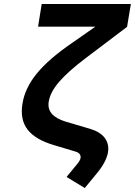

<svg xmlns="http://www.w3.org/2000/svg" viewBox="-20 -750 673 958"><path d="M403 188 312 133 368 65Q380 50 382 38Q385 16 359 7L249 -26Q157 -53 118 -103Q79 -153 92 -232Q104 -310 163.5 -383Q223 -456 340 -536L456 -617H170L188 -730H633L614 -616L405 -458Q318 -392 274 -340.5Q230 -289 223 -242Q212 -172 308 -143L430 -107Q480 -92 502.5 -62Q525 -32 519 9Q511 57 464 114Z"/></svg>

Font: JetBrains Mono NL
Style: Bold Italic
Weight: 700
Italic angle: -9°
Designer: Philipp Nurullin, Konstantin Bulenkov
Foundry: JetBrains
Version: Version 2.304; ttfautohint (v1.8.4.7-5d5b)